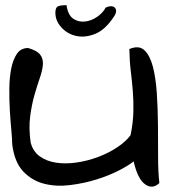

<svg xmlns="http://www.w3.org/2000/svg" viewBox="-20 -721 675 743"><path d="M27.3 -162.1Q27.3 -181.6 23.9 -216.8Q20.5 -252 18.1 -293.5Q15.6 -335 16.1 -377.9Q16.6 -420.9 23.4 -455.6Q30.3 -490.2 45.4 -512.7Q60.5 -535.2 88.9 -535.2Q123 -525.4 135.3 -509.8Q147.5 -494.1 146 -471.7Q144.5 -449.2 134.3 -419.9Q124 -390.6 113.3 -353Q102.5 -315.4 96.7 -270Q90.8 -224.6 98.6 -169.9Q107.4 -134.8 134.3 -115.7Q161.1 -96.7 198.2 -91.3Q235.4 -85.9 277.8 -92.3Q320.3 -98.6 360.4 -113.8Q400.4 -128.9 433.6 -150.9Q466.8 -172.9 485.4 -198.2Q495.1 -247.1 496.1 -287.6Q497.1 -328.1 494.1 -366.2Q491.2 -404.3 486.3 -443.8Q481.4 -483.4 480.5 -531.2Q517.6 -546.9 539.1 -526.4Q560.5 -505.9 571.8 -462.4Q583 -418.9 586.9 -359.4Q590.8 -299.8 591.3 -236.8Q591.8 -173.8 591.8 -114.3Q591.8 -54.7 596.7 -12.7Q570.3 12.7 541.5 -7.8Q512.7 -28.3 497.1 -96.7Q481.4 -83 443.4 -63Q405.3 -43 356 -27.3Q306.6 -11.7 252.4 -4.9Q198.2 2 151.4 -9.8Q104.5 -21.5 70.3 -57.1Q36.1 -92.8 27.3 -162.1ZM194.3 -671.9Q194.3 -693.4 206.5 -697.3Q218.8 -701.2 237.3 -701.2Q243.2 -662.1 263.7 -648.4Q284.2 -634.8 309.1 -637.7Q334 -640.6 356.4 -656.2Q378.9 -671.9 388.7 -691.4Q401.4 -697.3 410.6 -696.8Q419.9 -696.3 424.8 -690.9Q429.7 -685.5 429.2 -676.8Q428.7 -668 421.9 -658.2Q387.7 -605.5 348.1 -589.8Q308.6 -574.2 274.4 -582Q240.2 -589.8 217.3 -615.2Q194.3 -640.6 194.3 -671.9Z"/></svg>

Font: Architects Daughter-petzku
Style: Regular
Weight: 400
Designer: Kimberly Geswein
Foundry: Kimberly Geswein
Version: Version 1.000 2010 initial release